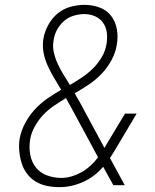

<svg xmlns="http://www.w3.org/2000/svg" viewBox="-20 -763 640 791"><path d="M226 8Q199 8 174 3Q149 -2 128 -14.5Q107 -27 92 -46.5Q77 -66 69.5 -90Q62 -114 59.5 -140Q57 -166 61 -192Q67 -224 83 -254.5Q99 -285 122 -310.5Q145 -336 173.5 -356Q202 -376 232 -393Q218 -417 203.5 -441Q189 -465 177 -491Q165 -517 159.5 -545.5Q154 -574 159 -605Q164 -633 179 -660.5Q194 -688 217.5 -707.5Q241 -727 270.5 -735Q300 -743 328 -743Q361 -743 390.5 -732Q420 -721 438 -697.5Q456 -674 461.5 -642Q467 -610 461 -578Q456 -546 439.5 -515.5Q423 -485 399.5 -460Q376 -435 347 -415.5Q318 -396 288 -379Q292 -371 296.5 -363Q301 -355 306 -347L410 -154Q413 -157 414.5 -160.5Q416 -164 418 -167L495 -295H543L455 -147Q450 -139 444.5 -130Q439 -121 433 -112L494 0H447L405 -76Q388 -56 367 -40Q346 -24 322.5 -13.5Q299 -3 274.5 2.5Q250 8 226 8ZM268 -413Q294 -428 318.5 -444.5Q343 -461 364 -482Q385 -503 400 -529Q415 -555 419 -583Q423 -606 420 -629Q417 -652 404.5 -669.5Q392 -687 371.5 -696Q351 -705 328 -705Q306 -705 284 -698.5Q262 -692 244 -676.5Q226 -661 215 -640.5Q204 -620 201 -598Q196 -571 202 -546Q208 -521 218.5 -498.5Q229 -476 242 -455Q255 -434 268 -413ZM233 -30Q254 -30 275.5 -36.5Q297 -43 316.5 -54Q336 -65 353.5 -81Q371 -97 384 -115L269 -328Q264 -336 260 -343.5Q256 -351 252 -359Q227 -344 202 -327Q177 -310 157 -288.5Q137 -267 122.5 -240.5Q108 -214 104 -187Q99 -156 104.5 -126Q110 -96 127.5 -73.5Q145 -51 173.5 -40.5Q202 -30 233 -30Z"/></svg>

Font: Iosevka Aile Extralight
Style: Italic
Weight: 200
Italic angle: -9°
Designer: Belleve Invis
Foundry: Belleve Invis
Version: Version 31.1.0; ttfautohint (v1.8.4)